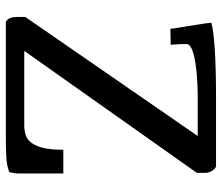

<svg xmlns="http://www.w3.org/2000/svg" viewBox="-70 -672 742 641"><g transform="rotate(90 300.5 -351.0)"><path d="M55.2 -686Q81.5 -693.4 143.8 -697.5Q206.1 -701.7 308.1 -701.7H536.1Q545.4 -696.8 551 -686.5Q556.6 -676.3 556.6 -665V-637.7L149.4 -61.5H398.4Q414.6 -61.5 429.2 -65.9Q443.8 -70.3 455.1 -84Q466.3 -97.7 472.9 -123.3Q479.5 -148.9 479.5 -191.9H558.6V-42Q558.6 -35.2 557.4 -28.1Q556.2 -21 554.7 -14.2Q554.7 -13.2 554.4 -12.9Q554.2 -12.7 554.2 -11.7Q532.7 -2.9 503.4 -1.5Q474.1 0 433.6 0H51.8Q42 -7.3 39.1 -16.1Q36.1 -24.9 36.1 -39.6V-64.9L433.6 -640.6H298.8Q286.1 -640.6 268.3 -639.9Q250.5 -639.2 231.4 -637.7Q212.4 -636.2 193.6 -633.5Q174.8 -630.9 159.9 -626.7Q145 -622.6 135.7 -616.7Q126.5 -610.8 126.5 -603Q126.5 -590.8 127 -578.4Q127.4 -565.9 128.9 -550.3Q116.2 -550.3 103.3 -550Q90.3 -549.8 75.7 -549.3Q75.7 -550.8 74.5 -559.6Q73.2 -568.4 71 -581.3Q68.8 -594.2 66.4 -609.6Q64 -625 61.8 -639.6Q59.6 -654.3 57.6 -666.7Q55.7 -679.2 55.2 -686Z"/></g></svg>

Font: Tienne
Style: Regular
Weight: 400
Designer: vernon adams
Foundry: vernon adams
Version: Version 1.001